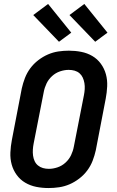

<svg xmlns="http://www.w3.org/2000/svg" viewBox="-20 -938 590 970"><path d="M225 12Q193 12 163 6Q133 0 107.5 -15Q82 -30 64.5 -54Q47 -78 39 -107Q31 -136 32.5 -168Q34 -200 40 -231L90 -491Q96 -518 106 -544Q116 -570 133 -593Q150 -616 173.5 -634Q197 -652 222.5 -663Q248 -674 274.5 -678Q301 -682 328 -682Q360 -682 390.5 -676Q421 -670 446.5 -655Q472 -640 489.5 -616Q507 -592 515 -563Q523 -534 521.5 -502Q520 -470 514 -439L464 -179Q458 -152 448 -126Q438 -100 421 -77Q404 -54 380.5 -36Q357 -18 331.5 -7Q306 4 279 8Q252 12 225 12ZM227 -85Q248 -85 270.5 -92.5Q293 -100 311 -116.5Q329 -133 339 -154Q349 -175 353 -197L404 -457Q407 -472 408 -487.5Q409 -503 406.5 -518Q404 -533 398 -546Q392 -559 381.5 -568Q371 -577 357 -581Q343 -585 327 -585Q306 -585 283.5 -577.5Q261 -570 243 -553.5Q225 -537 215 -516Q205 -495 201 -473L150 -213Q147 -198 146 -182.5Q145 -167 147 -152Q149 -137 155 -124Q161 -111 172 -102Q183 -93 197 -89Q211 -85 227 -85ZM461 -727 331 -862 406 -918 523 -773ZM278 -727 148 -862 223 -918 340 -773Z"/></svg>

Font: Lode Term
Style: Bold Italic
Weight: 700
Italic angle: -11°
Monospace: yes
Designer: Belleve Invis
Foundry: Belleve Invis
Version: Version 29.2.0